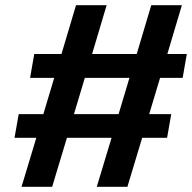

<svg xmlns="http://www.w3.org/2000/svg" viewBox="-20 -720 740 740"><path d="M597 -420 555 -280H640L624 -189H528L471 0H353L410 -189H238L181 0H63L120 -189H36L52 -280H147L189 -420H96L112 -512H217L273 -700H391L335 -512H507L563 -700H681L625 -512H700L684 -420ZM479 -420H307L265 -280H437Z"/></svg>

Font: Sarabun SemiBold
Style: Italic
Weight: 600
Italic angle: -10°
Designer: Suppakit Chalermlarp | Katatrad Co.,Ltd.
Foundry: Cadson Demak Co.,Ltd.
Version: Version 1.000; ttfautohint (v1.6)